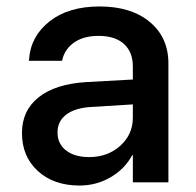

<svg xmlns="http://www.w3.org/2000/svg" viewBox="-20 -564 605 594"><path d="M226 10Q146 10 97 -35Q48 -80 48 -152V-153Q48 -222 99.5 -263Q151 -304 246 -310L391 -318V-358Q391 -403 363.5 -428Q336 -453 285 -453Q239 -453 210 -433Q181 -413 173 -380L172 -376H69L70 -381Q75 -452 133.5 -498Q192 -544 288 -544Q386 -544 443.5 -496Q501 -448 501 -368V0H391V-84H389Q366 -41 322 -15.5Q278 10 226 10ZM158 -154Q158 -119 184.5 -98.5Q211 -78 256 -78Q313 -78 352 -113Q391 -148 391 -200V-241L261 -233Q212 -230 185 -209.5Q158 -189 158 -155Z"/></svg>

Font: Txt Sans Medium
Style: Regular
Weight: 500
Designer: Open Source
Foundry: XRLN
Version: Version 1.0